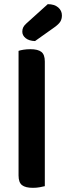

<svg xmlns="http://www.w3.org/2000/svg" viewBox="-20 -894 317 921"><path d="M209 -874Q241 -874 259 -858.5Q277 -843 277 -820Q277 -803 269.5 -790.5Q262 -778 241 -763L148 -697Q119 -698 103 -711Q87 -724 87 -742Q87 -753 91 -762Q95 -771 106 -781ZM195 -1Q187 1 171.5 4Q156 7 138 7Q102 7 85.5 -6Q69 -19 69 -52V-650Q77 -653 92.5 -655.5Q108 -658 126 -658Q162 -658 178.5 -645Q195 -632 195 -599Z"/></svg>

Font: Baloo Bhai 2 SemiBold
Style: Regular
Weight: 600
Designer: Supriya Tembe, Noopur Datye and Ek Type
Foundry: Ek Type
Version: Version 1.640;PS 1.000;hotconv 16.6.51;makeotf.lib2.5.65220;